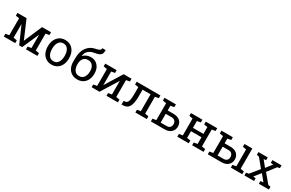

<svg xmlns="http://www.w3.org/2000/svg" viewBox="182 -2232 5630 3718"><g transform="rotate(30 2997.0 -373.5)"><path d="M47.4 0V-61.5L127 -75.2V-452.6L47.4 -466.3V-528.3H251L422.9 -126H425.8L598.1 -528.3H798.3V-466.3L718.8 -452.6V-75.2L798.3 -61.5V0H543V-61.5L622.6 -75.2V-366.7L619.6 -367.7L457.5 0H391.1L226.1 -375.5L223.1 -374.5V-75.2L302.7 -61.5V0Z M1116.7 10.3Q1043.5 10.3 990.5 -24.2Q937.5 -58.6 908.7 -119.4Q879.9 -180.2 879.9 -258.3V-269Q879.9 -347.2 908.7 -408Q937.5 -468.8 990.5 -503.4Q1043.5 -538.1 1115.7 -538.1Q1189 -538.1 1241.9 -503.4Q1294.9 -468.8 1323.7 -408.2Q1352.5 -347.7 1352.5 -269V-258.3Q1352.5 -179.7 1323.7 -118.9Q1294.9 -58.1 1242.2 -23.9Q1189.5 10.3 1116.7 10.3ZM1116.7 -64.9Q1185.1 -64.9 1220.7 -119.6Q1256.3 -174.3 1256.3 -258.3V-269Q1256.3 -324.7 1240.5 -368.4Q1224.6 -412.1 1193.4 -437.3Q1162.1 -462.4 1115.7 -462.4Q1069.8 -462.4 1038.6 -437.3Q1007.3 -412.1 991.7 -368.4Q976.1 -324.7 976.1 -269V-258.3Q976.1 -174.3 1011.5 -119.6Q1046.9 -64.9 1116.7 -64.9Z M1690.9 10.3Q1618.2 10.3 1565.2 -22.7Q1512.2 -55.7 1483.4 -114Q1454.6 -172.4 1454.6 -248V-316.4Q1454.6 -472.7 1520 -565.4Q1585.4 -658.2 1695.8 -680.2Q1757.3 -691.4 1784.9 -707Q1812.5 -722.7 1812.5 -758.3H1886.7L1887.7 -755.4Q1888.7 -698.2 1870.6 -668.5Q1852.5 -638.7 1813.7 -624.5Q1774.9 -610.4 1713.9 -600.1Q1647 -588.9 1599.9 -548.6Q1552.7 -508.3 1542 -430.7L1543.9 -428.2Q1572.8 -459 1616.5 -478.5Q1660.2 -498 1709.5 -498Q1776.4 -498 1825.2 -467.3Q1874 -436.5 1900.6 -382.6Q1927.2 -328.6 1927.2 -258.8V-248Q1927.2 -172.4 1898.4 -114Q1869.6 -55.7 1816.7 -22.7Q1763.7 10.3 1690.9 10.3ZM1690.9 -64.9Q1759.8 -64.9 1795.4 -116.7Q1831.1 -168.5 1831.1 -248V-258.8Q1831.1 -329.1 1795.2 -376Q1759.3 -422.9 1689.9 -422.9Q1621.1 -422.9 1585.9 -376Q1550.8 -329.1 1550.8 -258.8V-248Q1550.8 -168.5 1585.9 -116.7Q1621.1 -64.9 1690.9 -64.9Z M2011.2 0V-61.5L2090.8 -75.2V-452.6L2011.2 -466.3V-528.3H2266.1V-466.3L2186.5 -452.6V-154.3L2189.5 -153.3L2422.4 -528.3H2598.1V-466.3L2518.6 -452.6V-75.2L2598.1 -61.5V0H2342.8V-61.5L2422.4 -75.2V-374L2419.4 -375L2186.5 0Z M2679.2 0 2680.7 -82 2700.7 -82.5Q2752.4 -82.5 2772.7 -132.8Q2793 -183.1 2793 -302.7V-452.6L2713.4 -466.3V-528.3H3244.1V-466.3L3164.6 -452.6V-75.2L3244.1 -61.5V0H2988.8V-61.5L3068.4 -75.2V-452.1H2889.2V-302.7Q2889.2 -146.5 2847.9 -73.2Q2806.6 0 2706.5 0Z M3642.1 -346.7Q3735.8 -346.7 3788.1 -299.1Q3840.3 -251.5 3840.3 -175.3Q3840.3 -98.6 3787.8 -49.3Q3735.4 0 3642.1 0H3335.4V-61.5L3415 -75.2V-452.6L3335.4 -466.3V-528.3H3590.8V-466.3L3511.2 -452.6V-346.7ZM3642.1 -75.2Q3694.3 -75.2 3719 -102.8Q3743.7 -130.4 3743.7 -171.9Q3743.7 -211.9 3718.8 -241.7Q3693.8 -271.5 3642.1 -271.5H3511.2V-75.2Z M3927.2 0V-61.5L4006.8 -75.2V-452.6L3927.2 -466.3V-528.3H4182.6V-466.3L4103 -452.6V-299.8H4337.9V-452.6L4258.3 -466.3V-528.3H4514.2V-466.3L4434.6 -452.6V-75.2L4514.2 -61.5V0H4258.3V-61.5L4337.9 -75.2V-224.6H4103V-75.2L4182.6 -61.5V0Z M5124 0V-61.5L5203.6 -75.2V-452.6L5124 -466.3V-528.3H5299.8V-75.2L5379.4 -61.5V0ZM4915 -346.7Q5008.8 -346.7 5061 -299.1Q5113.3 -251.5 5113.3 -175.3Q5113.3 -98.6 5060.8 -49.3Q5008.3 0 4915 0H4608.4V-61.5L4688 -75.2V-452.6L4608.4 -466.3V-528.3H4863.8V-466.3L4784.2 -452.6V-346.7ZM4784.2 -75.2H4915Q4967.3 -75.2 4991.9 -102.8Q5016.6 -130.4 5016.6 -171.9Q5016.6 -211.9 4991.7 -241.7Q4966.8 -271.5 4915 -271.5H4784.2Z M5427.2 0V-61.5L5485.8 -72.8L5643.6 -267.1L5489.3 -455.1L5437 -466.3V-528.3H5644V-466.3L5591.3 -460.4L5699.7 -325.7L5805.2 -460.9L5748.5 -466.3V-528.3H5952.1V-466.3L5898.4 -455.1L5755.4 -268.6L5919.9 -72.8L5974.6 -61.5V0H5750.5V-61.5L5814 -66.9L5698.2 -208L5585.9 -66.9L5643.1 -61.5V0Z"/></g></svg>

Font: Roboto Slab
Style: Regular
Weight: 400
Designer: Google
Version: Version 2.000; ttfautohint (v1.8.1.43-b0c9)